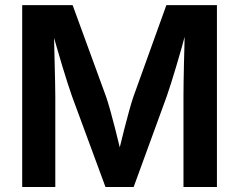

<svg xmlns="http://www.w3.org/2000/svg" viewBox="-20 -748 957 768"><path d="M68.8 0V-727.5H270.5L404.8 -359.9Q412.1 -338.4 421.4 -305.2Q430.7 -272 440.4 -233.9Q450.2 -195.8 458.7 -159.9Q467.3 -124 473.1 -97.7H444.8Q450.7 -123.5 459.2 -159.2Q467.8 -194.8 477.5 -232.9Q487.3 -271 496.6 -304.7Q505.9 -338.4 513.2 -359.9L645.5 -727.5H847.7V0H713.9V-362.8Q713.9 -386.2 714.4 -419.7Q714.8 -453.1 715.8 -491.2Q716.8 -529.3 717.8 -568.4Q718.8 -607.4 719.2 -642.1H729.5Q719.7 -603.5 708.3 -563Q696.8 -522.5 685.5 -484.6Q674.3 -446.8 664.3 -415.3Q654.3 -383.8 647 -362.8L514.6 0H401.9L268.1 -362.8Q260.7 -383.3 250.7 -414.6Q240.7 -445.8 229.2 -483.6Q217.8 -521.5 206.1 -562Q194.3 -602.5 183.1 -642.1H195.3Q195.8 -608.9 196.8 -570.3Q197.8 -531.7 198.7 -493.4Q199.7 -455.1 200.4 -420.9Q201.2 -386.7 201.2 -362.8V0Z"/></svg>

Font: V-Inter
Style: SemiBold-600
Weight: 600
Designer: Rasmus Andersson
Foundry: rsms
Version: Version 4.000;git-4146feb